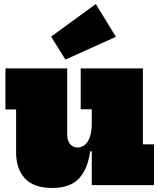

<svg xmlns="http://www.w3.org/2000/svg" viewBox="-20 -920 798 954"><path d="M436 -377H381V-580H690V-203H745V0H436ZM314 -580V-250Q314 -221.5 328.5 -204.2Q343 -187 366 -187Q383 -187 399 -198.2Q415 -209.5 425.5 -236.2Q436 -263 436 -309L470 -168H428Q415.5 -77.5 371 -31.8Q326.5 14 240 14Q148.5 14 104.2 -33.2Q60 -80.5 60 -163V-376H7V-580ZM456 -900 556 -737 305 -624 234 -738Z"/></svg>

Font: Hepta Slab Black
Style: Regular
Weight: 900
Designer: Michael LaGattuta
Foundry: Michael LaGattuta
Version: Version 1.102